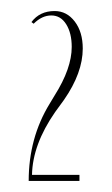

<svg xmlns="http://www.w3.org/2000/svg" viewBox="-20 -725 203 348"><path d="M41 -682 37 -685Q52 -705 79 -705Q101 -705 115.5 -686Q130 -667 130 -637Q130 -593 96 -544L80 -522Q39 -463 38 -408H124V-397H32Q32 -475 70 -537L79 -552Q110 -601 110 -640Q110 -665 100 -681Q90 -697 73 -697Q56 -697 41 -682Z"/></svg>

Font: Moniqa ExtLt Narrow Display
Style: Regular
Weight: 200
Width: 4
Designer: Rajesh Rajput
Foundry: Rajesh Rajput
Version: Version 1.000